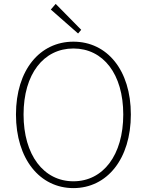

<svg xmlns="http://www.w3.org/2000/svg" viewBox="-20 -953 754 986"><path d="M357 13C529 13 652 -136 652 -365C652 -594 529 -739 357 -739C185 -739 62 -594 62 -365C62 -136 185 13 357 13ZM357 -22C204 -22 101 -157 101 -365C101 -573 204 -704 357 -704C510 -704 613 -573 613 -365C613 -157 510 -22 357 -22ZM381 -781 397 -800 266 -933 241 -904Z"/></svg>

Font: Noto Sans CJK SC Thin
Style: Regular
Weight: 100
Designer: Ryoko NISHIZUKA 西塚涼子 (kana, bopomofo & ideographs); Paul D. Hunt (Latin, Greek & Cyrillic); Sandoll Communications 산돌커뮤니
Foundry: Adobe
Version: Version 2.004;hotconv 1.0.118;makeotfexe 2.5.65603